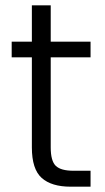

<svg xmlns="http://www.w3.org/2000/svg" viewBox="-20 -703 396 723"><path d="M100 -487H24V-546H100V-683H171V-546H321V-487H171V-148Q171 -97 190 -78.5Q209 -60 257 -60H321V0H246Q174 0 137 -33Q100 -66 100 -148Z"/></svg>

Font: SVN-Poppins Light
Style: Regular
Weight: 300
Designer: Ninad Kale (Devanagari), Jonny Pinhorn (Latin)
Foundry: Indian Type Foundry
Version: Version 3.002 2017; ttfautohint (v1.8.3)